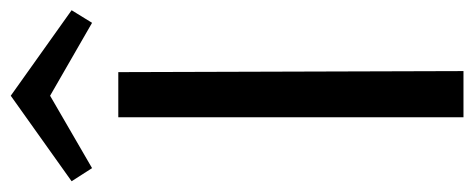

<svg xmlns="http://www.w3.org/2000/svg" viewBox="-298 -614 903 366"><g transform="rotate(-90 154.0 -431.5)"><path d="M113 -658H199L201 0H113ZM293 -708 154 -788 16 -708 -9 -747 154 -863 317 -747Z"/></g></svg>

Font: Ysabeau Medium
Style: Regular
Weight: 500
Designer: Christian Thalmann (Catharsis Fonts)
Version: Version 0.003